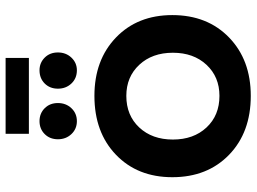

<svg xmlns="http://www.w3.org/2000/svg" viewBox="-132 -756 893 668"><g transform="rotate(-90 314.0 -421.5)"><path d="M183 -848H447V-767H183ZM182 -712Q200 -730 227 -730Q254 -730 272 -712Q290 -694 290 -666Q290 -638 272 -619Q254 -600 227 -600Q200 -600 182 -619Q164 -638 164 -666Q164 -694 182 -712ZM404 -730Q430 -730 448 -712Q466 -694 466 -666Q466 -638 448 -619Q430 -600 404 -600Q376 -600 358 -619Q340 -638 340 -666Q340 -694 358 -712Q376 -730 404 -730ZM315 -539Q440 -539 518 -464Q596 -389 596 -268Q596 -146 518 -70.5Q440 5 315 5Q188 5 110 -70.5Q32 -146 32 -268Q32 -389 110 -464Q188 -539 315 -539ZM315 -428Q247 -428 205 -383Q163 -338 163 -266Q163 -194 205 -149Q247 -104 315 -104Q381 -104 423 -149Q465 -194 465 -266Q465 -338 423 -383Q381 -428 315 -428Z"/></g></svg>

Font: Montserrat arm Medium
Style: Regular
Weight: 500
Designer: Julieta Ulanovsky
Foundry: Julieta Ulanovsky
Version: Version 6.000;PS 006.000;hotconv 1.0.88;makeotf.lib2.5.64775